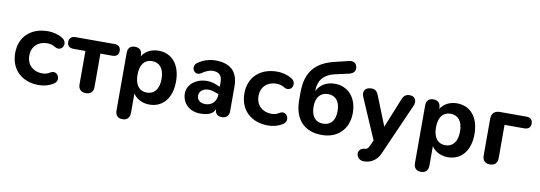

<svg xmlns="http://www.w3.org/2000/svg" viewBox="-64 -1160 5041 1791"><g transform="rotate(10 2456.0 -264.5)"><path d="M312 10C354 10 405 0 451 -30C513 -70 461 -160 403 -127C372 -107 350 -103 324 -103C243 -103 178 -155 178 -246C178 -338 244 -388 324 -388C350 -388 374 -383 399 -367C467 -325 518 -420 451 -462C408 -489 354 -500 312 -500C153 -500 44 -404 44 -247C44 -89 153 10 312 10Z M758 8C804 8 828 -17 828 -64V-379H941C980 -379 1001 -398 1001 -434C1001 -471 980 -490 941 -490H574C535 -490 513 -470 513 -434C513 -398 535 -379 574 -379H686V-64C686 -17 712 8 758 8Z M1136 188C1181 188 1205 161 1205 115V-68C1234 -21 1292 10 1359 10C1487 10 1568 -88 1568 -245C1568 -403 1486 -500 1359 -500C1290 -500 1230 -468 1203 -418V-427C1203 -473 1180 -498 1135 -498C1090 -498 1068 -473 1068 -427V115C1068 161 1090 188 1136 188ZM1317 -96C1248 -96 1203 -145 1203 -245C1203 -346 1248 -394 1317 -394C1384 -394 1431 -346 1431 -245C1431 -145 1384 -96 1317 -96Z M1842 10C1913 10 1961 -7 1981 -57V-53C1981 -12 2007 8 2047 8C2089 8 2113 -18 2113 -59V-292C2113 -435 2040 -504 1892 -503C1855 -503 1788 -490 1733 -450C1674 -409 1725 -321 1786 -363C1831 -394 1867 -403 1889 -403C1950 -403 1978 -373 1978 -312V-267L1946 -281C1814 -338 1668 -264 1668 -152C1668 -62 1734 10 1842 10ZM1793 -153C1793 -199 1848 -246 1943 -210L1978 -198V-192C1978 -128 1933 -85 1873 -85C1821 -85 1793 -113 1793 -153Z M2483 10C2525 10 2576 0 2622 -30C2684 -70 2632 -160 2574 -127C2543 -107 2521 -103 2495 -103C2414 -103 2349 -155 2349 -246C2349 -338 2415 -388 2495 -388C2521 -388 2545 -383 2570 -367C2638 -325 2689 -420 2622 -462C2579 -489 2525 -500 2483 -500C2324 -500 2215 -404 2215 -247C2215 -89 2324 10 2483 10Z M2992 10C3142 10 3243 -88 3243 -242C3243 -390 3154 -482 3033 -482C2948 -482 2891 -441 2862 -383V-389C2862 -484 2915 -546 3012 -568L3146 -598C3186 -607 3208 -633 3200 -671C3192 -708 3164 -723 3125 -714L3001 -684C2823 -644 2729 -547 2729 -348V-276C2729 -87 2830 10 2992 10ZM2986 -96C2913 -96 2872 -146 2872 -240C2872 -325 2914 -376 2986 -376C3058 -376 3100 -325 3100 -236C3100 -145 3059 -96 2986 -96Z M3353 125C3357 158 3380 184 3424 184C3499 184 3554 138 3582 64L3587 51L3789 -406C3811 -455 3788 -498 3740 -498C3702 -498 3683 -485 3666 -443L3554 -168L3445 -441C3428 -485 3409 -498 3375 -498C3313 -498 3292 -455 3313 -406L3478 -24L3458 22L3454 30C3441 60 3425 67 3414 67C3375 67 3352 94 3353 125Z M3963 188C4008 188 4032 161 4032 115V-68C4061 -21 4119 10 4186 10C4314 10 4395 -88 4395 -245C4395 -403 4313 -500 4186 -500C4117 -500 4057 -468 4030 -418V-427C4030 -473 4007 -498 3962 -498C3917 -498 3895 -473 3895 -427V115C3895 161 3917 188 3963 188ZM4144 -96C4075 -96 4030 -145 4030 -245C4030 -346 4075 -394 4144 -394C4211 -394 4258 -346 4258 -245C4258 -145 4211 -96 4144 -96Z M4585 8C4631 8 4656 -17 4656 -65V-379H4844C4882 -379 4903 -399 4903 -435C4903 -471 4882 -490 4844 -490H4593C4542 -490 4514 -462 4514 -411V-65C4514 -17 4539 8 4585 8Z"/></g></svg>

Font: SN Pro
Style: Bold
Weight: 700
Designer: Tobias Whetton
Foundry: Supernotes
Version: Version 1.003;Glyphs 3.3 (3324)